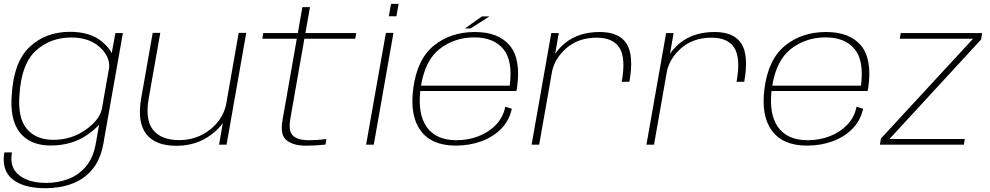

<svg xmlns="http://www.w3.org/2000/svg" viewBox="-24 -764 5229 1014"><path d="M216 230Q100.5 230 41.8 182.2Q-17 134.5 -1 41H39Q25 120.5 77 161.2Q129 202 220.5 202Q281.5 202 336.2 181.5Q391 161 429.8 115.2Q468.5 69.5 482 -6L499.5 -106Q477 -79.5 435.5 -51Q354 4.5 243.5 4.5Q136.5 4.5 82 -62.5Q27.5 -129.5 38 -262Q48 -437 132.8 -516.5Q217.5 -596 346 -596Q455.5 -596 519 -540.5Q553 -511 566 -483L585.5 -589.5H625L522 -6Q507 78.5 463.8 130.5Q420.5 182.5 356.5 206.2Q292.5 230 216 230ZM552.5 -407.5Q557 -464 505.5 -512.5Q449 -566 353 -566Q242.5 -566 166 -497Q89.5 -428 79 -266Q68.5 -141.5 117.5 -83.5Q166.5 -25.5 258 -25.5Q353.5 -25.5 429 -79Q499 -128.5 513.5 -186Z M1133 0 1152.5 -113.5Q1130.5 -83 1095 -55.5Q1016 6 907.5 6Q795.5 6 747.8 -57Q700 -120 721.5 -244L782.5 -590.5H822.5L761.5 -245Q741.5 -131.5 784.5 -77.8Q827.5 -24 922.5 -24Q1015.5 -24 1086.5 -80.5Q1151 -132 1169.5 -208.5L1236.5 -590.5H1276.5L1172.5 0Z M1592 5.5Q1526 5.5 1490 -22.5Q1454 -50.5 1468 -129.5L1543.5 -559.5H1361.5L1366.5 -589.5H1549L1573 -726.5H1613L1589 -589.5H1857.5L1852 -559.5H1583.5L1510 -141Q1497.5 -71.5 1523.2 -47.5Q1549 -23.5 1606.5 -23.5Q1651.5 -23.5 1700 -29.5L1695 -0.5Q1642.5 5.5 1592 5.5Z M1909.5 0 2014 -590.5H2054L1950 0ZM2041 -743.5H2081L2069.5 -678H2029.5Z M2383.5 5Q2255.5 5 2197.5 -74Q2139.5 -153 2158.5 -297Q2179 -452 2267.8 -523.5Q2356.5 -595 2484 -595Q2608.5 -595 2668.2 -523.5Q2728 -452 2706.5 -300.5Q2705 -289.5 2703 -283.5H2195.5Q2182.5 -160.5 2229 -94Q2278.5 -23.5 2386.5 -23.5Q2449.5 -23.5 2504.2 -45Q2559 -66.5 2596.5 -106.2Q2634 -146 2644.5 -200.5L2679 -189.5Q2666 -128 2623.5 -84.5Q2581 -41 2518.5 -18Q2456 5 2383.5 5ZM2199.5 -311.5H2668Q2685 -443 2635 -504Q2584 -566.5 2481.5 -566.5Q2375 -566.5 2296 -504Q2221 -444 2199.5 -311.5ZM2431 -613.5 2521.5 -677.5H2561L2461 -613.5Z M3259.5 -332Q3282 -457.5 3247.8 -511.2Q3213.5 -565 3128 -565Q3030.5 -565 2967 -509.5Q2907.5 -457.5 2892 -389L2823.5 0H2783.5L2887.5 -589.5H2927L2908 -480Q2929 -511 2961.5 -537.5Q3033.5 -595 3143 -595Q3246.5 -595 3285.5 -532.8Q3324.5 -470.5 3300 -332Z M3866 -332Q3888.5 -457.5 3854.2 -511.2Q3820 -565 3734.5 -565Q3637 -565 3573.5 -509.5Q3514 -457.5 3498.5 -389L3430 0H3390L3494 -589.5H3533.5L3514.5 -480Q3535.5 -511 3568 -537.5Q3640 -595 3749.5 -595Q3853 -595 3892 -532.8Q3931 -470.5 3906.5 -332Z M4238.5 5Q4110.5 5 4052.5 -74Q3994.5 -153 4013.5 -297Q4034 -452 4122.8 -523.5Q4211.5 -595 4339 -595Q4463.5 -595 4523.2 -523.5Q4583 -452 4561.5 -300.5Q4560 -289.5 4558 -283.5H4050.5Q4037.5 -160.5 4084 -94Q4133.5 -23.5 4241.5 -23.5Q4304.5 -23.5 4359.2 -45Q4414 -66.5 4451.5 -106.2Q4489 -146 4499.5 -200.5L4534 -189.5Q4521 -128 4478.5 -84.5Q4436 -41 4373.5 -18Q4311 5 4238.5 5ZM4054.5 -311.5H4523Q4540 -443 4490 -504Q4439 -566.5 4336.5 -566.5Q4230 -566.5 4151 -504Q4076 -444 4054.5 -311.5Z M4623 0 4628.5 -32.5 5115 -559.5H4728L4733 -589.5H5163L5157.5 -555.5L4673.5 -30H5071.5L5066.5 0Z"/></svg>

Font: Anybody ExtraExpanded ExtraLight
Style: Italic
Weight: 200
Width: 8
Italic angle: -10°
Designer: Tyler Finck
Foundry: Etcetera Type Company
Version: Version 1.010; ttfautohint (v1.8.3) -l 8 -r 50 -G 200 -x 14 